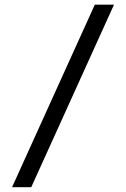

<svg xmlns="http://www.w3.org/2000/svg" viewBox="-20 -740 532 810"><path d="M30.8 49.8 379.9 -720.2H460.9L111.8 49.8Z"/></svg>

Font: TASA Orbiter Deck
Style: Regular
Weight: 400
Designer: Weizhong Zhang
Version: Version 1.000;Glyphs 3.1.2 (3151)